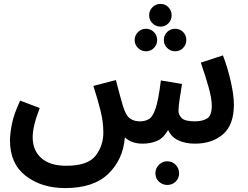

<svg xmlns="http://www.w3.org/2000/svg" viewBox="-20 -729 1266 981"><path d="M709 5Q749 5 782 -9Q815 -23 839 -65Q855 -29 891 -12Q927 5 976 5Q1064 5 1119.5 -43Q1175 -91 1175 -194Q1175 -244 1158.5 -315.5Q1142 -387 1119 -446L1006 -409Q1028 -346 1045 -286.5Q1062 -227 1062 -189Q1062 -138 1038 -123.5Q1014 -109 976 -109Q925 -109 908.5 -125.5Q892 -142 892 -163Q892 -186 898.5 -227Q905 -268 910 -300L802 -318Q790 -220 775.5 -176.5Q761 -133 742.5 -121.5Q724 -110 699 -109Q667 -108 645 -123Q623 -138 608 -188Q603 -204 595 -233.5Q587 -263 572 -320L457 -290Q479 -222 493.5 -164.5Q508 -107 508 -51Q508 15 468.5 66.5Q429 118 318 118Q236 118 191.5 79Q147 40 147 -28Q147 -85 183 -177L83 -215Q50 -144 40.5 -94Q31 -44 31 -11Q31 108 112 170Q193 232 313 232Q458 232 533.5 159Q609 86 618 -27Q652 5 709 5ZM800 -593Q824 -593 840.5 -610Q857 -627 857 -651Q857 -675 840.5 -692Q824 -709 800 -709Q776 -709 759 -692Q742 -675 742 -651Q742 -627 759 -610Q776 -593 800 -593ZM726 -467Q750 -467 766.5 -484Q783 -501 783 -524Q783 -548 766.5 -565Q750 -582 726 -582Q702 -582 685 -565Q668 -548 668 -524Q668 -501 685 -484Q702 -467 726 -467ZM875 -467Q899 -467 915.5 -484Q932 -501 932 -524Q932 -549 915.5 -565.5Q899 -582 875 -582Q851 -582 834 -565.5Q817 -549 817 -524Q817 -501 834 -484Q851 -467 875 -467ZM835 216Q860 216 877.5 199Q895 182 895 157Q895 131 877.5 113Q860 95 835 95Q810 95 792 113Q774 131 774 157Q774 182 792 199Q810 216 835 216Z"/></svg>

Font: Noto Sans Arabic UI SemiCondensed Semi
Style: Regular
Weight: 600
Width: 4
Designer: Nadine Chahine - Monotype Design Team
Foundry: Monotype Imaging Inc.
Version: Version 1.900